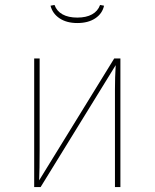

<svg xmlns="http://www.w3.org/2000/svg" viewBox="-20 -755 624 775"><path d="M466 0H444V-394Q444 -443 447 -492L144 0H118V-519H140V-146Q140 -73 138 -27L441 -519H466ZM184 -732 200 -735Q209 -710 232.5 -697Q256 -684 292 -684Q328 -684 351.5 -697Q375 -710 384 -735L400 -732Q393 -700 364.5 -681Q336 -662 292 -662Q249 -662 220.5 -681Q192 -700 184 -732Z"/></svg>

Font: Fira Sans Thin
Style: Regular
Weight: 100
Designer: bBox Type GmbH & Carrois Corporate GbR & Edenspiekermann AG
Foundry: bBox Type GmbH & Carrois Corporate GbR & Edenspiekermann AG
Version: Version 4.301